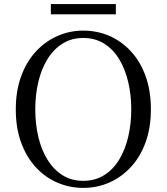

<svg xmlns="http://www.w3.org/2000/svg" viewBox="-20 -893 807 929"><path d="M226.1 -823.8V-873.3H540.5V-823.8ZM383 16.1Q316.9 16.1 257.7 -9.3Q198.4 -34.7 153.2 -83.8Q107.9 -132.9 82.2 -203.3Q56.4 -273.6 56.4 -363.7Q56.4 -452.8 82.2 -523.6Q107.9 -594.3 153.2 -643.4Q198.4 -692.5 257.7 -718.7Q316.9 -744.9 383 -744.9Q450 -744.9 508.8 -719.5Q567.6 -694.1 613.1 -645Q658.7 -595.9 684.4 -525.1Q710.1 -454.4 710.1 -363.7Q710.1 -274.6 684.4 -204.2Q658.7 -133.7 613.1 -84.6Q567.6 -35.5 508.8 -9.7Q450 16.1 383 16.1ZM383 -18Q440.1 -18 483.7 -45.3Q527.4 -72.6 556.4 -120.2Q585.4 -167.8 600.2 -230.4Q615.1 -293.1 615.1 -363.7Q615.1 -434.4 600.2 -496.9Q585.4 -559.5 556.4 -607.1Q527.4 -654.7 483.7 -682Q440.1 -709.3 383 -709.3Q325.9 -709.3 282.6 -682Q239.2 -654.7 209.8 -607.1Q180.4 -559.5 165.5 -496.9Q150.7 -434.4 150.7 -363.7Q150.7 -293.1 165.5 -230.4Q180.4 -167.8 209.8 -120.2Q239.2 -72.6 282.6 -45.3Q325.9 -18 383 -18Z"/></svg>

Font: Early Summer Mincho VF
Style: Regular
Weight: 250
Designer: GuiWonder
Version: Version 1.002